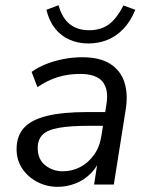

<svg xmlns="http://www.w3.org/2000/svg" viewBox="-20 -718 579 747"><path d="M204.2 8.9Q161.9 8.9 125.4 -10Q89 -28.9 66.7 -61.8Q44.5 -94.8 44.5 -137.3Q44.5 -188.8 73.2 -220.5Q102 -252.2 163 -267.1Q224 -282 319.5 -282H400L391.7 -228.6H330.8Q253.8 -228.6 209.2 -220.7Q164.7 -212.9 145.7 -193.9Q126.7 -174.9 126.7 -142.1Q126.7 -98.1 156.1 -74.9Q185.4 -51.6 224.2 -51.6Q260.4 -51.6 292 -68Q323.5 -84.4 345.8 -115.5Q368 -146.6 374.6 -190.1L394.1 -311.7Q403.7 -369.8 379.1 -400.1Q354.5 -430.4 291.1 -430.4Q246 -430.4 205.6 -418.2Q165.1 -405.9 125.7 -378.9L103 -438.3Q127 -455.8 159.1 -468.6Q191.2 -481.3 227.5 -488.3Q263.8 -495.3 299.6 -495.3Q368 -495.3 408.5 -469.7Q449 -444.2 464 -398.2Q478.9 -352.1 468.9 -290.3L422.8 0H346.1L363.1 -110.4H373.1Q359.7 -69.8 333.1 -43.2Q306.5 -16.7 272.9 -3.9Q239.3 8.9 204.2 8.9ZM323.5 -548.9Q284.5 -548.9 250.9 -563.5Q217.4 -578 194 -607.4Q170.7 -636.8 160.6 -679.9L207.7 -697.7Q221.7 -647.6 251.5 -624Q281.4 -600.4 326.4 -600.4Q371.9 -600.4 402.5 -622.4Q433.1 -644.3 460.4 -696.7L506.5 -679.9Q486.8 -632.3 458 -603.5Q429.3 -574.6 395.2 -561.7Q361.2 -548.9 323.5 -548.9Z"/></svg>

Font: Nunito Sans 12pt ExtraLight
Style: Italic
Weight: 200
Italic angle: -9°
Designer: Vernon Adams
Foundry: Vernon Adams
Version: Version 3.101;gftools[0.9.27]